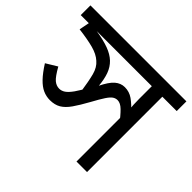

<svg xmlns="http://www.w3.org/2000/svg" viewBox="-155 -807 993 993"><g transform="rotate(45 341.0 -311.0)"><path d="M692 -622V-551H587V0H510V-353L533 -290Q502 -331 479.5 -353Q457 -375 436 -375Q422 -375 410 -367Q398 -359 383 -336.5Q368 -314 343 -268Q316 -219 294 -187.5Q272 -156 247.5 -141.5Q223 -127 188 -127Q161 -127 136.5 -138Q112 -149 87.5 -174.5Q63 -200 35 -244L96 -281Q123 -233 141 -218Q159 -203 180 -203Q197 -203 212.5 -213.5Q228 -224 246.5 -250Q265 -276 289 -321L312 -354Q338 -408 362 -428.5Q386 -449 415 -449Q448 -449 474.5 -430.5Q501 -412 536 -374L516 -373Q512 -396 511 -416.5Q510 -437 510 -458V-551H-10V-622ZM271 -271Q261 -339 250.5 -379Q240 -419 214 -441Q189 -464 146 -475.5Q103 -487 38 -495L53 -571L107 -551Q164 -542 202 -528Q240 -514 263.5 -491.5Q287 -469 299 -436Q311 -403 315 -356Z"/></g></svg>

Font: bangla25
Style: Book
Weight: 400
Designer: Jelle Bosma - Monotype Design Team
Foundry: Monotype Imaging Inc.
Version: Version 2.003